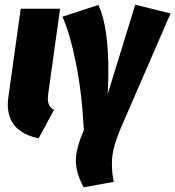

<svg xmlns="http://www.w3.org/2000/svg" viewBox="-20 -570 744 815"><path d="M185 -174Q183 -158 183 -152Q183 -135 189 -123.5Q195 -112 209 -103L144 17Q13 -10 13 -127Q13 -143 16 -161L68 -533H235Z M440 -268Q440 -223 437 -170L554 -550L704 -513L493 -27Q473 21 464 55.5Q455 90 455 126Q455 165 463 202L335 225Q302 164 302 111Q302 60 336 -17Q328 -176 302 -304Q276 -432 245 -499L398 -549Q440 -458 440 -268Z"/></svg>

Font: Fira Sans Extra Condensed ExtraBold
Style: Italic
Weight: 800
Width: 3
Italic angle: -8°
Designer: Carrois Corporate & Edenspiekermann AG
Foundry: Carrois Corporate GbR & Edenspiekermann AG
Version: Version 4.203